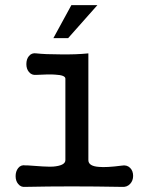

<svg xmlns="http://www.w3.org/2000/svg" viewBox="-20 -731 582 750"><path d="M235.4 -423.8V-105.5Q235.4 -84 186.5 -80.1Q157.2 -79.1 86.9 -85H79.1Q61.5 -87.9 50.8 -74.2Q41 -61.5 41 -43Q41 -24.4 50.8 -12.7Q61.5 1 79.1 -1Q168.9 -2.9 259.8 -2.9Q350.6 -2.9 455.1 -1Q475.6 1 488.3 -12.7Q500 -25.4 500 -43.9Q500 -63.5 488.3 -75.2Q475.6 -87.9 455.1 -84Q395.5 -76.2 366.2 -79.1Q325.2 -82 325.2 -105.5V-522.5Q277.3 -517.6 215.8 -518.6Q156.2 -518.6 122.1 -522.5Q103.5 -525.4 92.8 -511.7Q83 -500 83 -480.5Q83 -461.9 92.8 -450.2Q103.5 -436.5 122.1 -438.5Q171.9 -441.4 195.3 -439.5Q235.4 -437.5 235.4 -423.8ZM360.4 -710.9H258.8L188.5 -582H246.1Z"/></svg>

Font: Gungsuh
Style: Regular
Weight: 400
Version: Version 2.21